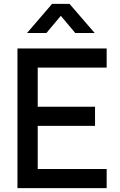

<svg xmlns="http://www.w3.org/2000/svg" viewBox="-20 -970 620 990"><path d="M119.5 -800 248.5 -950H338.5L468 -800H368L293.5 -888.5L219.5 -800ZM70 0V-720H530V-621.5H174.5V-419.5H470V-321H174.5V-98.5H530V0Z"/></svg>

Font: Cns Manrope SemBd
Style: Regular
Weight: 600
Designer: Mikhail Sharanda
Foundry: Mikhail Sharanda
Version: Version 4.504